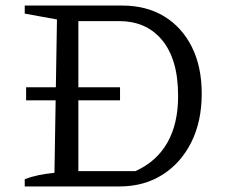

<svg xmlns="http://www.w3.org/2000/svg" viewBox="-20 -671 808 691"><path d="M420 -651Q507 -651 571 -612Q635 -573 670.5 -502Q706 -431 706 -334Q706 -234 668.5 -159Q631 -84 564.5 -42Q498 0 410 0H69V-26Q92 -35 118.5 -40.5Q145 -46 176 -49L185 -601L69 -622V-651ZM467 -55Q543 -89 582 -157Q621 -225 621 -325Q621 -395 605.5 -445.5Q590 -496 561 -529.5Q532 -563 494 -579Q456 -595 410 -595H228L262 -629V-22L228 -55ZM74 -357H412V-310H74Z"/></svg>

Font: Piazzolla 24pt
Style: Regular
Weight: 400
Designer: Juan Pablo del Peral
Foundry: Huerta Tipografica
Version: Version 2.005